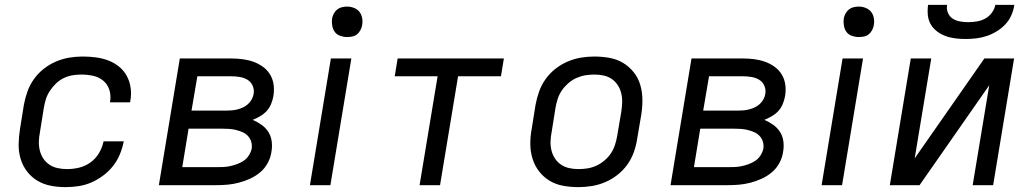

<svg xmlns="http://www.w3.org/2000/svg" viewBox="-20 -760 4240 788"><path d="M248 8Q217 8 187 2Q157 -4 132.5 -19Q108 -34 90.5 -57Q73 -80 64.5 -108.5Q56 -137 56.5 -168Q57 -199 62 -230L78 -330Q83 -357 92.5 -384Q102 -411 119 -435Q136 -459 159.5 -477.5Q183 -496 210 -507.5Q237 -519 264.5 -523.5Q292 -528 319 -528Q347 -528 373.5 -524.5Q400 -521 424 -512Q448 -503 468 -487Q488 -471 500 -449Q512 -427 516 -400.5Q520 -374 515 -347L514 -340H431L432 -344Q436 -369 428.5 -392Q421 -415 403 -429.5Q385 -444 361.5 -449Q338 -454 313 -454Q296 -454 277.5 -451Q259 -448 241.5 -439.5Q224 -431 210 -417.5Q196 -404 185 -387.5Q174 -371 168.5 -353.5Q163 -336 160 -318L144 -218Q140 -198 139.5 -179Q139 -160 143.5 -142Q148 -124 158 -109Q168 -94 183 -84Q198 -74 217 -70Q236 -66 255 -66Q280 -66 305 -72Q330 -78 351.5 -93.5Q373 -109 386.5 -132Q400 -155 405 -180H488Q483 -154 472.5 -128Q462 -102 444.5 -79.5Q427 -57 403.5 -39.5Q380 -22 354.5 -11Q329 0 302 4Q275 8 248 8Z M632 0 718 -520H929Q953 -520 976 -517Q999 -514 1020 -506.5Q1041 -499 1059 -486Q1077 -473 1088.5 -454Q1100 -435 1103 -412Q1106 -389 1102 -365Q1099 -349 1092.5 -333Q1086 -317 1074.5 -304.5Q1063 -292 1047.5 -283Q1032 -274 1017 -268Q1036 -260 1053 -248Q1070 -236 1081 -219Q1092 -202 1095 -180.5Q1098 -159 1094 -137Q1091 -114 1079 -91.5Q1067 -69 1048 -53Q1029 -37 1006 -26.5Q983 -16 959.5 -10Q936 -4 913 -2Q890 0 866 0ZM766 -306H907Q919 -306 931 -307Q943 -308 954.5 -311Q966 -314 977 -319Q988 -324 997.5 -332.5Q1007 -341 1013 -352Q1019 -363 1021 -375Q1024 -392 1017 -408Q1010 -424 996 -432.5Q982 -441 964.5 -444Q947 -447 929 -447H790ZM728 -74H866Q881 -74 895 -74.5Q909 -75 923.5 -78Q938 -81 953 -86.5Q968 -92 980.5 -100.5Q993 -109 1001.5 -122.5Q1010 -136 1013 -150Q1015 -165 1011 -178.5Q1007 -192 997.5 -202Q988 -212 975.5 -217.5Q963 -223 949 -226.5Q935 -230 920 -231Q905 -232 890 -232H754Z M1252 0 1338 -520H1422L1336 0ZM1404 -608Q1390 -608 1376 -613Q1362 -618 1354 -629Q1346 -640 1343.5 -655Q1341 -670 1343 -685Q1345 -695 1350.5 -705Q1356 -715 1364.5 -721.5Q1373 -728 1383.5 -730.5Q1394 -733 1405 -733Q1419 -733 1433 -727.5Q1447 -722 1455.5 -711Q1464 -700 1466.5 -685Q1469 -670 1466 -655Q1464 -645 1458.5 -635Q1453 -625 1444.5 -618.5Q1436 -612 1425.5 -610Q1415 -608 1404 -608Z M1702 0 1776 -447H1600L1612 -520H2048L2036 -447H1860L1786 0Z M2354 8Q2322 8 2291.5 2.5Q2261 -3 2236 -18Q2211 -33 2193 -56Q2175 -79 2166 -107.5Q2157 -136 2156.5 -167Q2156 -198 2162 -230L2178 -330Q2183 -357 2192.5 -384Q2202 -411 2219 -435Q2236 -459 2259.5 -477.5Q2283 -496 2310 -507.5Q2337 -519 2364.5 -523.5Q2392 -528 2419 -528Q2451 -528 2481.5 -522.5Q2512 -517 2537 -502Q2562 -487 2580.5 -464Q2599 -441 2607.5 -412.5Q2616 -384 2616.5 -353Q2617 -322 2612 -290L2595 -190Q2591 -163 2581.5 -136Q2572 -109 2555 -85Q2538 -61 2514.5 -42.5Q2491 -24 2464 -12.5Q2437 -1 2409 3.5Q2381 8 2354 8ZM2354 -66Q2373 -66 2391.5 -69Q2410 -72 2427.5 -80Q2445 -88 2461 -101.5Q2477 -115 2487.5 -131Q2498 -147 2504 -165.5Q2510 -184 2513 -202L2530 -302Q2533 -322 2533.5 -341Q2534 -360 2529.5 -378Q2525 -396 2515 -411Q2505 -426 2490.5 -436Q2476 -446 2457.5 -450Q2439 -454 2420 -454Q2401 -454 2382.5 -451Q2364 -448 2346 -440Q2328 -432 2312.5 -418.5Q2297 -405 2286 -389Q2275 -373 2269 -354.5Q2263 -336 2260 -318L2244 -218Q2240 -198 2239.5 -179Q2239 -160 2243.5 -142Q2248 -124 2258 -109Q2268 -94 2283 -84Q2298 -74 2316.5 -70Q2335 -66 2354 -66Z M2732 0 2818 -520H3029Q3053 -520 3076 -517Q3099 -514 3120 -506.5Q3141 -499 3159 -486Q3177 -473 3188.5 -454Q3200 -435 3203 -412Q3206 -389 3202 -365Q3199 -349 3192.5 -333Q3186 -317 3174.5 -304.5Q3163 -292 3147.5 -283Q3132 -274 3117 -268Q3136 -260 3153 -248Q3170 -236 3181 -219Q3192 -202 3195 -180.5Q3198 -159 3194 -137Q3191 -114 3179 -91.5Q3167 -69 3148 -53Q3129 -37 3106 -26.5Q3083 -16 3059.5 -10Q3036 -4 3013 -2Q2990 0 2966 0ZM2866 -306H3007Q3019 -306 3031 -307Q3043 -308 3054.5 -311Q3066 -314 3077 -319Q3088 -324 3097.5 -332.5Q3107 -341 3113 -352Q3119 -363 3121 -375Q3124 -392 3117 -408Q3110 -424 3096 -432.5Q3082 -441 3064.5 -444Q3047 -447 3029 -447H2890ZM2828 -74H2966Q2981 -74 2995 -74.5Q3009 -75 3023.5 -78Q3038 -81 3053 -86.5Q3068 -92 3080.5 -100.5Q3093 -109 3101.5 -122.5Q3110 -136 3113 -150Q3115 -165 3111 -178.5Q3107 -192 3097.5 -202Q3088 -212 3075.5 -217.5Q3063 -223 3049 -226.5Q3035 -230 3020 -231Q3005 -232 2990 -232H2854Z M3352 0 3438 -520H3522L3436 0ZM3504 -608Q3490 -608 3476 -613Q3462 -618 3454 -629Q3446 -640 3443.5 -655Q3441 -670 3443 -685Q3445 -695 3450.5 -705Q3456 -715 3464.5 -721.5Q3473 -728 3483.5 -730.5Q3494 -733 3505 -733Q3519 -733 3533 -727.5Q3547 -722 3555.5 -711Q3564 -700 3566.5 -685Q3569 -670 3566 -655Q3564 -645 3558.5 -635Q3553 -625 3544.5 -618.5Q3536 -612 3525.5 -610Q3515 -608 3504 -608Z M3632 0 3718 -520H3802L3734 -110L4020 -520H4142L4056 0H3972L4040 -410L3754 0ZM3943 -600Q3922 -600 3901 -602.5Q3880 -605 3861 -612Q3842 -619 3826 -631Q3810 -643 3800 -660Q3790 -677 3788 -698Q3786 -719 3789 -740H3867Q3864 -723 3870.5 -707.5Q3877 -692 3890 -683.5Q3903 -675 3920 -672Q3937 -669 3954 -669Q3971 -669 3989 -672Q4007 -675 4023 -683.5Q4039 -692 4050.5 -707.5Q4062 -723 4065 -740H4143Q4140 -719 4131 -698Q4122 -677 4106 -660Q4090 -643 4070 -631Q4050 -619 4029 -612Q4008 -605 3986 -602.5Q3964 -600 3943 -600Z"/></svg>

Font: Iosevka Aile Oblique
Style: Regular
Weight: 400
Italic angle: -9°
Designer: Belleve Invis
Foundry: Belleve Invis
Version: Version 31.1.0; ttfautohint (v1.8.4)